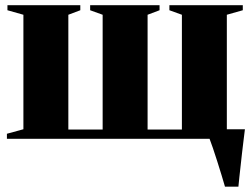

<svg xmlns="http://www.w3.org/2000/svg" viewBox="-20 -522 947 722"><path d="M826 180Q821 162 813.2 136.8Q805.5 111.5 797 84.8Q788.5 58 780.5 34.5Q772.5 11 767 -3L752 -36H901Q898.5 -16.5 895.8 6.2Q893 29 890.2 53Q887.5 77 885 100Q882.5 123 880.2 143.5Q878 164 876.5 180ZM6 0V-19L68 -36V-466.5L8 -483.5V-502.5H282V-483.5L237 -466.5V-35H366V-466.5L319 -483.5V-502.5H580V-483.5L535 -466.5V-35H664V-466.5L617 -483.5V-502.5H893V-483.5L833 -466.5V-36L895 -19V0Z"/></svg>

Font: Merriweather 144pt Black
Style: Regular
Weight: 900
Version: Version 2.100